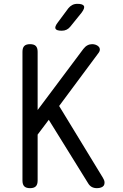

<svg xmlns="http://www.w3.org/2000/svg" viewBox="-20 -970 640 1000"><path d="M176 -30Q176 -9 166.5 0.5Q157 10 136.5 10Q116 10 106.5 0.5Q97 -9 97 -30V-700Q97 -721 106.5 -730.5Q116 -740 136.5 -740Q157 -740 166.5 -730.5Q176 -721 176 -700V-397L414 -715Q424 -728 435.5 -734Q447 -740 460 -740Q469 -740 478 -737Q487 -734 493.5 -727.5Q500 -721 500 -711.5Q500 -702 490 -690L288 -418L516 -44Q524 -31 524.5 -20.5Q525 -10 520.5 -3.5Q516 3 506.5 6.5Q497 10 485 10Q469 10 457.5 3.5Q446 -3 438 -17L234 -346L176 -269ZM302 -810Q274 -810 269 -820.5Q264 -831 281 -853L336 -927Q345 -938 356.5 -944Q368 -950 383 -950Q411 -950 417 -939Q423 -928 405 -904L346 -831Q338 -821 327 -815.5Q316 -810 302 -810Z"/></svg>

Font: Maple Mono Light
Style: Regular
Weight: 300
Monospace: yes
Designer: subframe7536
Version: Version 7.000